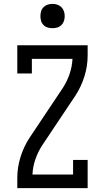

<svg xmlns="http://www.w3.org/2000/svg" viewBox="-20 -968 540 988"><path d="M69 0V-53Q69 -107 85.5 -160Q102 -213 132 -259L303 -515Q325 -549 338 -587Q351 -625 353 -665H144V-590H69V-735H431V-682Q431 -628 414.5 -575Q398 -522 368 -476L197 -220Q175 -186 162 -148Q149 -110 147 -70H356V-145H431V0ZM250 -823Q237 -823 225 -826.5Q213 -830 204 -839Q195 -848 191.5 -860Q188 -872 188 -885Q188 -898 191.5 -910Q195 -922 204 -931Q213 -940 225 -944Q237 -948 250 -948Q263 -948 275 -944Q287 -940 296 -931Q305 -922 309 -910Q313 -898 313 -885Q313 -872 309 -860Q305 -848 296 -839Q287 -830 275 -826.5Q263 -823 250 -823Z"/></svg>

Font: Iosevka Curly Slab
Style: Regular
Weight: 400
Monospace: yes
Designer: Belleve Invis
Foundry: Belleve Invis
Version: Version 22.1.2; ttfautohint (v1.8.4)